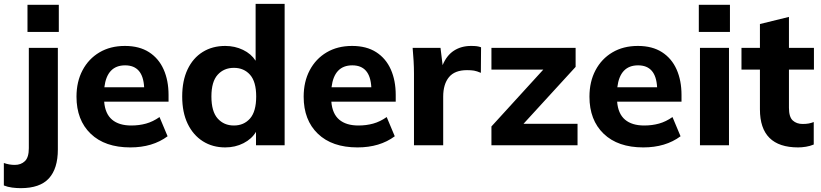

<svg xmlns="http://www.w3.org/2000/svg" viewBox="-87 -756 4270 999"><path d="M56 -590V-731H219V-590ZM21 223Q-1 223 -24 220Q-47 217 -67 209V92Q-39 102 -10 102Q22 102 42.5 82.5Q63 63 63 15V-507H214V22Q214 121 167.5 172Q121 223 21 223Z M591 11Q459 11 385 -60Q311 -131 311 -253Q311 -331 342.5 -390.5Q374 -450 430.5 -483.5Q487 -517 563 -517Q638 -517 688.5 -484.5Q739 -452 764.5 -394.5Q790 -337 790 -262V-227H455Q460 -164 496 -133.5Q532 -103 596 -103Q637 -103 673 -113Q709 -123 743 -147L785 -47Q707 11 591 11ZM564 -416Q470 -416 456 -302H663Q657 -416 564 -416Z M1085 11Q1019 11 968.5 -21Q918 -53 889.5 -112Q861 -171 861 -254Q861 -336 889 -395Q917 -454 967.5 -485.5Q1018 -517 1085 -517Q1135 -517 1177.5 -496.5Q1220 -476 1243 -440V-736H1394V0H1245V-70Q1223 -33 1180 -11Q1137 11 1085 11ZM1130 -103Q1182 -103 1214 -139.5Q1246 -176 1246 -254Q1246 -331 1214 -367Q1182 -403 1130 -403Q1078 -403 1045.5 -367Q1013 -331 1013 -254Q1013 -176 1045.5 -139.5Q1078 -103 1130 -103Z M1773 11Q1641 11 1567 -60Q1493 -131 1493 -253Q1493 -331 1524.5 -390.5Q1556 -450 1612.5 -483.5Q1669 -517 1745 -517Q1820 -517 1870.5 -484.5Q1921 -452 1946.5 -394.5Q1972 -337 1972 -262V-227H1637Q1642 -164 1678 -133.5Q1714 -103 1778 -103Q1819 -103 1855 -113Q1891 -123 1925 -147L1967 -47Q1889 11 1773 11ZM1746 -416Q1652 -416 1638 -302H1845Q1839 -416 1746 -416Z M2067 0V-373Q2067 -405 2065 -439.5Q2063 -474 2060 -507H2205L2216 -417Q2237 -468 2275 -492.5Q2313 -517 2364 -517Q2383 -517 2394 -515.5Q2405 -514 2416 -510L2415 -377Q2394 -386 2379.5 -388.5Q2365 -391 2343 -391Q2279 -391 2249 -354.5Q2219 -318 2219 -253V0Z M2470 0V-98L2740 -394H2470V-507H2908V-408L2637 -112H2918V0Z M3260 11Q3128 11 3054 -60Q2980 -131 2980 -253Q2980 -331 3011.5 -390.5Q3043 -450 3099.5 -483.5Q3156 -517 3232 -517Q3307 -517 3357.5 -484.5Q3408 -452 3433.5 -394.5Q3459 -337 3459 -262V-227H3124Q3129 -164 3165 -133.5Q3201 -103 3265 -103Q3306 -103 3342 -113Q3378 -123 3412 -147L3454 -47Q3376 11 3260 11ZM3233 -416Q3139 -416 3125 -302H3332Q3326 -416 3233 -416Z M3549 -590V-731H3711V-590ZM3555 0V-507H3706V0Z M4066 11Q3867 11 3867 -187V-394H3771V-507H3867V-631L4018 -668V-507H4148V-394H4018V-195Q4018 -147 4038 -129Q4058 -111 4089 -111Q4108 -111 4121 -113.5Q4134 -116 4147 -121V-4Q4128 4 4106.5 7.5Q4085 11 4066 11Z"/></svg>

Font: Mulish ExtraBold
Style: Regular
Weight: 800
Designer: Vernon Adams
Foundry: Vernon Adams
Version: Version 3.603; ttfautohint (v1.8.3)